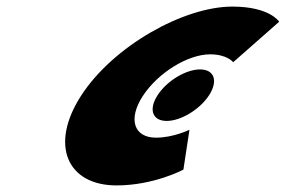

<svg xmlns="http://www.w3.org/2000/svg" viewBox="-20 -548 868 583"><path d="M587.4 -337.2C630.8 -337.2 643 -302.3 615 -259C586.9 -215.7 529.5 -180.8 486.1 -180.8C442.8 -180.8 430.5 -215.7 458.6 -259C486.6 -302.3 544.1 -337.2 587.4 -337.2ZM453.7 -130C506.7 -130 555.3 -154 555.3 -154L536.9 -33C536.9 -33 447.8 15 333.8 15C184.8 15 128.8 -107 226.6 -258C323.8 -408 537.5 -528 685.5 -528C799.5 -528 827.7 -482 827.7 -482L688 -359C688 -359 670.6 -383 617.6 -383C550.6 -383 459.3 -327 413.3 -256C368 -186 386.7 -130 453.7 -130Z"/></svg>

Font: Hussar
Style: BdWodka
Weight: 700
Foundry: Cannot Into Space Fonts
Version: Version 2.00